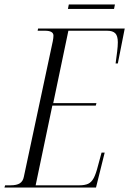

<svg xmlns="http://www.w3.org/2000/svg" viewBox="-43 -842 580 862"><path d="M-23 0 -20 -10H4Q32 -10 46 -19Q60 -28 64 -48L194 -657Q197 -672 197 -682Q197 -704 159 -704H126L128 -714H517L486 -557H476Q480 -586 483 -610.5Q486 -635 486 -652Q486 -681 474.5 -692.5Q463 -704 438 -704H264L196 -379H390L387 -368H192L117 -10H313Q338 -10 353 -17Q368 -24 378 -43Q388 -62 397 -98L413 -157H427L388 0ZM262 -802 266 -822H473L469 -802Z"/></svg>

Font: Noto Serif Display ExtraCondensed Light
Style: Italic
Weight: 300
Width: 2
Italic angle: -12°
Designer: Monotype Design Team
Foundry: Monotype Imaging Inc.
Version: Version 2.009